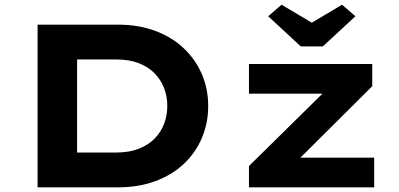

<svg xmlns="http://www.w3.org/2000/svg" viewBox="-20 -806 1716 826"><path d="M141.7 0V-700H486.2Q577.1 -700 649.2 -672.7Q721.4 -645.4 771.7 -597.1Q822.1 -548.9 848.9 -485.9Q875.7 -422.9 875.7 -350Q875.7 -277.1 848.9 -213.4Q822.1 -149.7 771.5 -101.6Q720.8 -53.6 648.6 -26.8Q576.5 0 486.2 0ZM311.7 -116 289.2 -149.9H481.2Q536.1 -149.9 577.1 -166.1Q618.1 -182.3 645.2 -209.9Q672.3 -237.4 686 -273.5Q699.7 -309.6 699.7 -350Q699.7 -390.9 686 -426.8Q672.3 -462.7 645.2 -490.5Q618.1 -518.2 577.1 -534.2Q536.1 -550.1 481.2 -550.1H286.2L311.7 -582ZM1051.1 0V-91.7L1418.6 -453.7L1429.6 -403H1051.1V-530.7H1581.5V-435.3L1228.5 -84L1214.5 -127.8H1589.8V0ZM1273.8 -606.4 1133.8 -736.1 1191.3 -785.7 1336.4 -699.5H1306.4L1451.5 -785.7L1509 -736.1L1369 -606.4Z"/></svg>

Font: Lexend Mega
Style: Regular
Weight: 400
Designer: Bonnie Shaver-Troup, Thomas Jockin
Foundry: Lexend
Version: Version 1.007